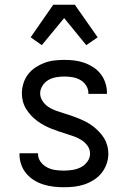

<svg xmlns="http://www.w3.org/2000/svg" viewBox="-20 -780 540 808"><path d="M249 8Q227 8 205.5 5.5Q184 3 163 -3.5Q142 -10 123.5 -21.5Q105 -33 91 -49.5Q77 -66 69.5 -87Q62 -108 62 -130V-135H140V-132Q140 -114 151 -99Q162 -84 178.5 -75.5Q195 -67 213 -64.5Q231 -62 249 -62Q267 -62 285.5 -65Q304 -68 320 -76Q336 -84 347.5 -99.5Q359 -115 359 -133Q359 -151 349 -165.5Q339 -180 324.5 -189.5Q310 -199 294 -205Q278 -211 261.5 -216Q245 -221 228.5 -226.5Q212 -232 196 -238.5Q180 -245 165 -253Q150 -261 136 -271.5Q122 -282 110.5 -294.5Q99 -307 90 -321.5Q81 -336 76.5 -353Q72 -370 72 -387Q72 -408 78.5 -429Q85 -450 98 -467Q111 -484 129 -496Q147 -508 167 -515.5Q187 -523 208.5 -525.5Q230 -528 251 -528Q272 -528 293 -525.5Q314 -523 334 -516Q354 -509 372 -497.5Q390 -486 403 -469.5Q416 -453 423 -432.5Q430 -412 430 -391V-385H352V-388Q352 -405 342.5 -420Q333 -435 318 -443.5Q303 -452 285.5 -455Q268 -458 251 -458Q234 -458 216.5 -455Q199 -452 184 -443.5Q169 -435 159 -419.5Q149 -404 149 -387Q149 -370 159 -355Q169 -340 183 -330.5Q197 -321 213.5 -315Q230 -309 246.5 -304Q263 -299 279 -293.5Q295 -288 311 -281.5Q327 -275 342.5 -267Q358 -259 371.5 -248.5Q385 -238 397 -225.5Q409 -213 418 -198.5Q427 -184 431.5 -167Q436 -150 436 -133Q436 -111 428.5 -90Q421 -69 407.5 -52Q394 -35 375 -23Q356 -11 335.5 -4Q315 3 293 5.5Q271 8 249 8ZM156 -590 109 -623 204 -760H295L391 -623L343 -590L250 -704Z"/></svg>

Font: Huly
Style: Regular
Weight: 400
Designer: Belleve Invis
Foundry: Belleve Invis
Version: Version 33.2.5; ttfautohint (v1.8.4)